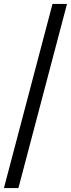

<svg xmlns="http://www.w3.org/2000/svg" viewBox="-40 -720 362 980"><path d="M54 240H-20L228 -700H302Z"/></svg>

Font: Tilda Sans
Style: Regular
Weight: 400
Designer: ParaType Ltd
Foundry: ParaType Ltd
Version: Version 1.009